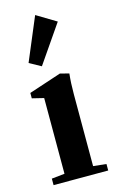

<svg xmlns="http://www.w3.org/2000/svg" viewBox="-110 -747 491 794"><g transform="rotate(-15 135.0 -349.5)"><path d="M97.7 -487.3 47.9 -514.6 125.5 -699.2 209 -648.9ZM17.1 0V-27.8L72.8 -33.7V-357.9L22.9 -370.1V-393.1L161.6 -439L199.7 -429.2Q195.3 -390.6 195.3 -341.8V-33.7L251 -27.8V0Z"/></g></svg>

Font: Elstob 14pt
Style: Bold
Weight: 700
Designer: Peter S. Baker
Version: Version 1.015